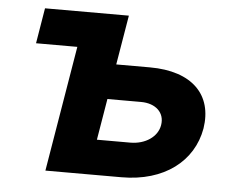

<svg xmlns="http://www.w3.org/2000/svg" viewBox="-44 -596 793 648"><g transform="rotate(5 352.5 -272.5)"><path d="M367.2 -545.5H83.1L63.2 -425.4H203.1L132.1 0H389.9C534.4 0 631.7 -75.6 651.3 -188.2C669.4 -302.9 597.3 -377.8 453.1 -377.8H339.1ZM296.2 -119 319.6 -258.9H433.6C483.3 -258.9 514.9 -229.4 507.8 -187.1C501.4 -147 460.2 -119 409.4 -119Z"/></g></svg>

Font: Magic Ui Pro
Style: Bold Italic
Weight: 700
Italic angle: -9.39999°
Designer: Stefan Endress, Andreas Faust
Version: Version 1.000;FEAKit 1.0